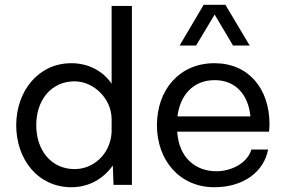

<svg xmlns="http://www.w3.org/2000/svg" viewBox="-20 -775 1188 805"><path d="M279 -510C140 -510 48 -392 48 -250C48 -106 140 10 279 10C353 10 413 -25 453 -81L456 0H533V-750H448V-424C412 -477 351 -510 279 -510ZM293 -66C194 -66 132 -146 132 -250C132 -355 194 -434 293 -434C371 -434 448 -363 448 -275V-221C443 -128 371 -66 293 -66Z M802 -584 880 -714 957 -584H1027L925 -755H834L733 -584ZM1110 -253C1110 -405 1021 -510 879 -510C731 -510 638 -397 638 -250C638 -103 733 10 879 10C1002 10 1087 -56 1104 -148H1034C1016 -88 946 -57 888 -57C800 -57 730 -113 723 -223H1108C1109 -234 1110 -244 1110 -253ZM880 -439C968 -439 1021 -378 1030 -287H724C735 -376 790 -439 880 -439Z"/></svg>

Font: Oakes
Style: Regular
Weight: 400
Designer: Samuel Oakes
Foundry: Samuel Oakes
Version: Version 1.003;PS 001.003;hotconv 1.0.88;makeotf.lib2.5.64775